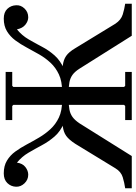

<svg xmlns="http://www.w3.org/2000/svg" viewBox="130 -850 720 1020"><g transform="rotate(-90 490.0 -340.0)"><path d="M544 -635 538 -629V-41L544 -35H618V0H362V-35H437L443 -41V-629L437 -635H362V-670H618V-635ZM810 0 635 -278Q619 -303 602 -315Q585 -327 564 -331Q543 -335 515 -335V-370H568Q621 -370 651.5 -366.5Q682 -363 703 -348.5Q724 -334 744 -300L874 -87Q894 -57 923 -48Q952 -39 980 -35V0ZM901 -680Q935 -680 953 -661Q971 -642 972 -615Q974 -590 955 -570Q936 -550 908 -550Q888 -550 869 -565Q850 -580 844 -610Q812 -584 791.5 -549Q771 -514 752 -477.5Q733 -441 705.5 -410Q678 -379 633 -359.5Q588 -340 515 -340V-370Q568 -370 604.5 -387Q641 -404 666.5 -431.5Q692 -459 711 -492Q730 -525 747.5 -558Q765 -591 785.5 -618.5Q806 -646 834 -663Q862 -680 901 -680ZM171 0H0V-35Q29 -39 58.5 -48Q88 -57 106 -87L236 -300Q258 -334 278.5 -348.5Q299 -363 330 -366.5Q361 -370 412 -370H465V-335Q438 -335 417 -331Q396 -327 379 -315Q362 -303 345 -278ZM79 -680Q119 -680 147 -663Q175 -646 195 -618.5Q215 -591 232.5 -558Q250 -525 269.5 -492Q289 -459 314.5 -431.5Q340 -404 376 -387Q412 -370 465 -370V-340Q392 -340 347 -359.5Q302 -379 275 -410Q248 -441 228.5 -477.5Q209 -514 188.5 -549Q168 -584 136 -610Q132 -580 112.5 -565Q93 -550 72 -550Q45 -550 26 -570Q7 -590 8 -615Q9 -642 27.5 -661Q46 -680 79 -680Z"/></g></svg>

Font: Brygada 1918 Medium
Style: Regular
Weight: 500
Designer: Mateusz Machalski | Borys Kosmynka | Przemek Hoffer
Foundry: NIEPODLEGLA 2018
Version: Version 3.006